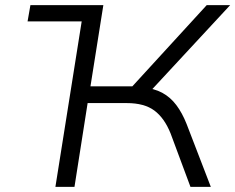

<svg xmlns="http://www.w3.org/2000/svg" viewBox="-20 -725 913 745"><path d="M87 -642 98 -705H381L370 -642ZM195 0 307 -705H381L331 -390H512L478 -373L782 -705H873L555 -362L533 -386Q578 -382 609.5 -365Q641 -348 664 -317.5Q687 -287 704 -244L798 0H719L642 -207Q618 -267 579 -296Q540 -325 472 -325H320L269 0Z"/></svg>

Font: Nunito Sans 7pt SemiExpanded Light
Style: Italic
Weight: 300
Width: 6
Italic angle: -9°
Designer: Vernon Adams
Foundry: Vernon Adams
Version: Version 3.101;gftools[0.9.27]